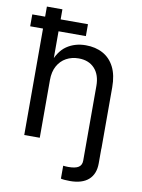

<svg xmlns="http://www.w3.org/2000/svg" viewBox="-100 -795 791 1071"><g transform="rotate(10 295.5 -260.0)"><path d="M372.1 208.5Q356 208.5 342 207.3Q328.1 206.1 320.8 204.1V130.9Q328.1 131.8 335.9 132.3Q343.8 132.8 349.6 132.8Q390.1 132.8 408 120.8Q425.8 108.9 425.8 83.5V0H513.7V83.5Q513.7 144 477.5 176.3Q441.4 208.5 372.1 208.5ZM165 -327.1V0H77.1V-727.5H165V-413.6H149.9Q174.8 -489.3 220.9 -521Q267.1 -552.7 329.1 -552.7Q384.3 -552.7 426 -530Q467.8 -507.3 491 -461.7Q514.2 -416 514.2 -346.7V0H425.8V-339.4Q425.8 -402.3 392.8 -438Q359.9 -473.6 302.7 -473.6Q263.7 -473.6 232.4 -456.5Q201.2 -439.5 183.1 -406.7Q165 -374 165 -327.1ZM4.4 -603V-670.4H319.8V-603Z"/></g></svg>

Font: Adwaita Sans
Style: Regular
Weight: 400
Designer: Rasmus Andersson
Foundry: rsms
Version: Version 4.001;git-9221beed3